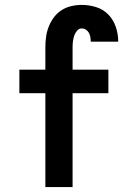

<svg xmlns="http://www.w3.org/2000/svg" viewBox="-20 -763 540 783"><path d="M165 0V-383H59V-479H165V-571Q165 -592 168 -613.5Q171 -635 179 -655Q187 -675 200 -692.5Q213 -710 231 -721.5Q249 -733 270.5 -738Q292 -743 313 -743Q343 -743 372 -734Q401 -725 421.5 -704Q442 -683 452 -654Q462 -625 462 -596V-593H350V-594Q350 -603 348.5 -612Q347 -621 342.5 -629Q338 -637 330.5 -642Q323 -647 313 -647Q302 -647 294 -637.5Q286 -628 282.5 -617Q279 -606 277.5 -594.5Q276 -583 276 -571V-479H422V-383H276V0Z"/></svg>

Font: Iosevka
Style: Bold
Weight: 700
Monospace: yes
Designer: Belleve Invis
Foundry: Belleve Invis
Version: Version 32.5.0; ttfautohint (v1.8.4)